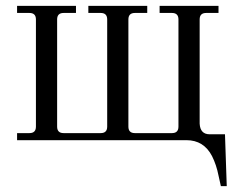

<svg xmlns="http://www.w3.org/2000/svg" viewBox="-20 -476 800 652"><path d="M38 0V-24H80Q102 -24 102 -46V-410Q102 -432 80 -432H38V-456H238V-432H196Q174 -432 174 -410V-46Q174 -24 196 -24H322Q344 -24 344 -46V-410Q344 -432 322 -432H280V-456H480V-432H438Q416 -432 416 -410V-46Q416 -24 438 -24H564Q586 -24 586 -46V-410Q586 -432 564 -432H522V-456H722V-432H680Q658 -432 658 -410V-56Q660 -20 692 -20H744L750 156H730L722 120Q715 84 700 54Q672 0 613 0Z"/></svg>

Font: Old Standard TT
Style: Regular
Weight: 400
Designer: Alexey Kryukov <alexios@thessalonica.org.ru>
Version: Version 1.0